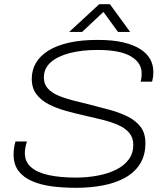

<svg xmlns="http://www.w3.org/2000/svg" viewBox="-20 -888 801 919"><path d="M344 11Q283 11 229 4Q175 -3 133.5 -21Q92 -39 68.5 -70Q45 -101 45 -149Q45 -165 47.5 -181.5Q50 -198 54 -211H109Q105 -199 102 -185Q99 -171 99 -155Q99 -113 129.5 -87Q160 -61 215 -49.5Q270 -38 343 -38Q398 -38 448 -47.5Q498 -57 536 -76Q574 -95 596 -124.5Q618 -154 618 -195Q618 -229 598.5 -252Q579 -275 546 -289.5Q513 -304 471.5 -314.5Q430 -325 385 -335Q340 -345 295 -357.5Q250 -370 213 -389Q176 -408 154 -437.5Q132 -467 132 -511Q132 -552 151.5 -586Q171 -620 210.5 -645Q250 -670 309 -683.5Q368 -697 447 -697Q520 -697 570.5 -685Q621 -673 653 -652Q685 -631 699.5 -603.5Q714 -576 714 -544Q714 -535 713 -524.5Q712 -514 708 -497H653Q657 -513 657.5 -522Q658 -531 658 -537Q658 -588 606 -618.5Q554 -649 447 -649Q372 -649 314 -634Q256 -619 223 -590Q190 -561 190 -517Q190 -486 208 -465.5Q226 -445 257 -431.5Q288 -418 326.5 -408Q365 -398 407 -388Q458 -375 506 -362Q554 -349 592.5 -329.5Q631 -310 653.5 -280Q676 -250 676 -203Q676 -145 650.5 -104Q625 -63 579 -37.5Q533 -12 472.5 -0.5Q412 11 344 11ZM311 -735 455 -868H506L603 -735H545L464 -846H491L373 -735Z"/></svg>

Font: Archivo SemiExpanded Thin
Style: Italic
Weight: 250
Width: 6
Italic angle: -10°
Designer: Hector Gatti
Foundry: Omnibus-Type
Version: Version 2.001